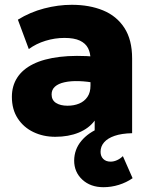

<svg xmlns="http://www.w3.org/2000/svg" viewBox="-20 -555 629 800"><path d="M411 225Q357 225 323 193.5Q289 162 289 114Q289.5 67.5 318.8 32.2Q348 -3 400.2 -23.8Q452.5 -44.5 521 -47L530.5 0Q486.5 1 457.5 11Q428.5 21 413.8 38Q399 55 399 77.5Q399 96 410.2 107.2Q421.5 118.5 441 118.5Q454.5 118.5 468 112.2Q481.5 106 492 95.5L532.5 187.5Q506.5 205.5 475.2 215.2Q444 225 411 225ZM210.5 15Q160 15 119 -4.8Q78 -24.5 53.8 -61.8Q29.5 -99 29.5 -151.5Q29.5 -197 51.8 -231.5Q74 -266 118.2 -288Q162.5 -310 228.8 -318Q295 -326 383 -318.5L384 -208Q343 -216 308.5 -217Q274 -218 248.5 -212.2Q223 -206.5 209 -194Q195 -181.5 195 -161.5Q195 -138 213.2 -126.2Q231.5 -114.5 261.5 -114.5Q288.5 -114.5 310 -123.5Q331.5 -132.5 344.2 -151Q357 -169.5 357 -198V-309Q357 -334.5 346.8 -354.5Q336.5 -374.5 312.8 -385.8Q289 -397 248.5 -397Q208.5 -397 169.5 -385Q130.5 -373 100 -350.5L54.5 -473Q105.5 -504.5 164 -519.8Q222.5 -535 279 -535Q352.5 -535 409.2 -511.8Q466 -488.5 498.2 -439Q530.5 -389.5 530.5 -311.5V0H374.5V-52.5Q350.5 -20 308 -2.5Q265.5 15 210.5 15Z"/></svg>

Font: Geologica ExtraBold
Style: Regular
Weight: 800
Designer: Sindre Bremnes, Frode Helland
Foundry: Monokrom Skriftforlag AS
Version: Version 1.010;gftools[0.9.28]